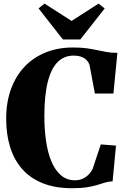

<svg xmlns="http://www.w3.org/2000/svg" viewBox="-20 -1010 686 1041"><path d="M370.5 10.5Q279 10.5 211.8 -16.5Q144.5 -43.5 100.5 -93.2Q56.5 -143 35 -212.2Q13.5 -281.5 13.5 -365.5Q13.5 -456 39.8 -527.5Q66 -599 114 -649.2Q162 -699.5 228.5 -726Q295 -752.5 375 -752.5Q418.5 -752.5 449.8 -748.2Q481 -744 506.8 -738.2Q532.5 -732.5 558.2 -728Q584 -723.5 616.5 -723.5L595 -503H494.5L465.5 -657.5Q462 -670 452 -681.5Q442 -693 424 -700.8Q406 -708.5 378.5 -708.5Q328 -708.5 292.8 -673.8Q257.5 -639 239 -566Q220.5 -493 220.5 -379Q220.5 -309.5 229.5 -246.8Q238.5 -184 258.2 -136Q278 -88 309.8 -60.2Q341.5 -32.5 386.5 -32.5Q412 -32.5 431 -42.2Q450 -52 462.8 -66Q475.5 -80 481.5 -92L526.5 -227L609 -220.5L590.5 -27Q568.5 -26 549.5 -20.2Q530.5 -14.5 507.5 -7.2Q484.5 0 452 5.2Q419.5 10.5 370.5 10.5ZM321 -796 189 -964.5 221.5 -990.5 368 -896.5 514.5 -990.5 547.5 -964 415.5 -796Z"/></svg>

Font: Merriweather 96pt Black
Style: Regular
Weight: 900
Version: Version 2.100